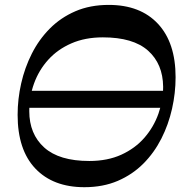

<svg xmlns="http://www.w3.org/2000/svg" viewBox="-20 -761 762 791"><path d="M70.1 -317 84 -387H671L657.1 -317ZM327.6 10.2Q198.7 10.2 125.6 -66.7Q52.6 -143.6 52.6 -287.8Q52.6 -352.4 67.2 -417.2Q81.8 -482 111.2 -540.2Q140.6 -598.4 185.4 -643.5Q230.2 -688.6 290.7 -714.7Q351.2 -740.8 428 -740.8Q558.2 -740.8 630.8 -662.9Q703.4 -585 703.4 -442.8Q703.4 -378 688.8 -313Q674.2 -248 644.8 -190Q615.4 -132 570.6 -86.9Q525.8 -41.9 465.1 -15.8Q404.3 10.2 327.6 10.2ZM348 -97.8Q423 -97.8 479.9 -123.7Q536.8 -149.7 575.1 -193.7Q613.3 -237.8 632.7 -292.5Q652.1 -347.2 652.1 -403.7Q651.1 -497.9 589.8 -552.5Q528.4 -607.1 403.7 -607.1Q330.7 -607.1 274 -582.3Q217.3 -557.6 178.8 -514.9Q140.3 -472.3 120.4 -417.6Q100.6 -362.9 100.6 -303.1Q100.6 -208.9 162.2 -153.3Q223.8 -97.8 348 -97.8Z"/></svg>

Font: Savate ExtraLight
Style: Italic
Weight: 200
Italic angle: -11°
Designer: Max Esnée
Foundry: Plomb Type
Version: Version 2.000